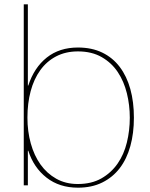

<svg xmlns="http://www.w3.org/2000/svg" viewBox="-20 -859 695 889"><path d="M600 -314Q600 -242 583.5 -182.5Q567 -123 534.5 -80.5Q502 -38 453.5 -14Q405 10 341 10Q255 10 195.5 -36.5Q136 -83 111 -161H109V-1H90V-839H109V-463H111Q138 -546 196.5 -592.5Q255 -639 341 -639Q405 -639 453.5 -615.5Q502 -592 534.5 -549Q567 -506 583.5 -446.5Q600 -387 600 -314ZM581 -314Q581 -372 567.5 -427Q554 -482 525.5 -525Q497 -568 451 -594.5Q405 -621 341 -621Q284 -621 240 -598Q196 -575 166.5 -534Q137 -493 122 -437Q107 -381 107 -314Q107 -251 122.5 -195Q138 -139 167.5 -97.5Q197 -56 240.5 -31.5Q284 -7 340 -7Q404 -7 449.5 -33Q495 -59 524.5 -101.5Q554 -144 567.5 -199.5Q581 -255 581 -314Z"/></svg>

Font: TypoPRO Sinkin Sans
Style: 100 Thin
Weight: 100
Designer: Keith Bates
Foundry: K-Type
Version: Sinkin Sans (version 1.0)  by Keith Bates   •   © 2014   www